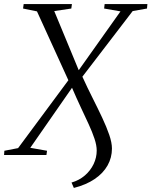

<svg xmlns="http://www.w3.org/2000/svg" viewBox="-46 -763 746 945"><path d="M317.5 162 306 135.5Q344 124.5 371.8 100.5Q399.5 76.5 414.8 44.5Q430 12.5 430 -22Q430 -47.5 419.2 -80Q408.5 -112.5 390.5 -151.5Q372.5 -190.5 351.2 -235.8Q330 -281 308.5 -331L103 -35.5L185.5 -21L182.5 0H-26L-24.5 -21L43 -34L290.5 -368L136 -707L67.5 -721L70.5 -743H308L305 -721L221 -708.5L341.5 -417.5L547 -707L466.5 -721L469 -743H679.5L677.5 -721L607 -708.5L359.5 -385.5Q384 -331.5 409.8 -280.5Q435.5 -229.5 457 -183.8Q478.5 -138 491.8 -99.2Q505 -60.5 505 -32Q505 13 483.5 51.2Q462 89.5 420.2 118Q378.5 146.5 317.5 162Z"/></svg>

Font: Merriweather 120pt Light
Style: Italic
Weight: 300
Italic angle: -7.8°
Version: Version 2.101